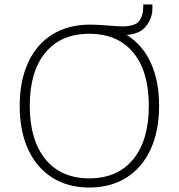

<svg xmlns="http://www.w3.org/2000/svg" viewBox="-20 -830 799 858"><path d="M691 -357Q691 -245 653 -162.5Q615 -80 544.5 -36Q474 8 379 8Q284 8 214 -36Q144 -80 106 -162Q68 -244 68 -356Q68 -468 105.5 -550Q143 -632 214 -676Q285 -720 383 -720Q410 -720 462 -716Q510 -712 527 -712Q586 -713 603 -737Q620 -761 620 -797V-810H661V-790Q661 -750 633.5 -714Q606 -678 546 -674Q617 -630 654 -549Q691 -468 691 -357ZM645 -357Q645 -511 575.5 -595Q506 -679 379 -679Q252 -679 182.5 -594.5Q113 -510 113 -357Q113 -204 183 -118.5Q253 -33 379 -33Q505 -33 575 -118Q645 -203 645 -357Z"/></svg>

Font: MuliDisplayVN ExtraLight
Style: Regular
Weight: 200
Designer: Vernon Adams
Foundry: Vernon Adams
Version: Version 2.100